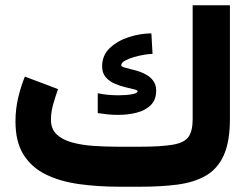

<svg xmlns="http://www.w3.org/2000/svg" viewBox="-20 -707 956 727"><path d="M432.1 -151.4H504.4Q590.8 -151.4 635 -159.2Q679.2 -167 694.3 -189.5Q709.5 -211.9 709.5 -255.4V-687H850.6V-256.8Q850.6 -170.9 827.4 -119.4Q804.2 -67.9 760 -42.2Q715.8 -16.6 653.6 -8.3Q591.3 0 512.7 0H432.1Q350.1 0 278.8 -10Q207.5 -20 153.6 -46.4Q99.6 -72.8 69.1 -121.3Q38.6 -169.9 38.6 -247.1Q38.6 -293.5 48.8 -336.9Q59.1 -380.4 74.2 -417L199.7 -369.6Q191.4 -346.2 182.1 -314.7Q172.9 -283.2 172.9 -254.4Q172.9 -219.2 194.1 -198.7Q215.3 -178.2 251.7 -168Q288.1 -157.7 334.7 -154.5Q381.3 -151.4 432.1 -151.4ZM350.1 -354Q367.2 -350.1 388.2 -348.1Q409.2 -346.2 429.2 -346.2Q458.5 -346.2 479.7 -350.1Q501 -354 501 -361.8Q501 -365.7 487.5 -368.9Q474.1 -372.1 453.9 -377Q433.6 -381.8 413.6 -390.6Q393.6 -399.4 380.1 -415Q366.7 -430.7 366.7 -455.6Q366.7 -498 396.2 -525.6Q425.8 -553.2 469 -566.9Q512.2 -580.6 553.2 -580.6L557.6 -502.9Q545.9 -502.9 526.4 -499.8Q506.8 -496.6 486.8 -490.7Q466.8 -484.9 452.9 -477.1Q439 -469.2 439 -460Q439 -454.1 456.5 -450Q474.1 -445.8 498.3 -439Q522.5 -432.1 542 -418.9Q555.2 -409.7 563.2 -396.5Q571.3 -383.3 571.3 -363.8Q571.3 -328.6 550.5 -308.6Q529.8 -288.6 497.1 -280.3Q464.4 -272 427.2 -272Q407.7 -272 387.9 -273.9Q368.2 -275.9 350.1 -278.8Z"/></svg>

Font: Vazirmatn RD UI FD Black
Style: Regular
Weight: 900
Designer: Saber Rastikerdar
Foundry: Saber Rastikerdar
Version: Version 33.003